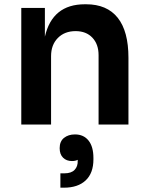

<svg xmlns="http://www.w3.org/2000/svg" viewBox="-20 -580 688 894"><path d="M217.8 0H79.1V-543H189V-409.2Q223.6 -560.1 375 -560.1H380.9Q478 -560.1 528.1 -497.3Q578.1 -434.6 578.1 -311V0H439V-323.2Q439 -374 410.2 -404.5Q381.3 -435.1 332 -435.1Q280.8 -435.1 249.3 -403.1Q217.8 -371.1 217.8 -318.8ZM329.1 45.9Q369.6 45.9 392.3 74.5Q415 103 415 155.8V162.1Q415 226.1 378.9 260Q342.8 293.9 277.8 293.9H261.2V227.1H279.8Q312 227.1 327.4 210.9Q342.8 194.8 341.8 168.9V164.1Q331.5 169.9 314.9 169.9Q289.6 169.9 273.7 154.3Q257.8 138.7 257.8 109.9Q257.8 78.1 278.1 62Q298.3 45.9 329.1 45.9Z"/></svg>

Font: Sora SemiBold
Style: Regular
Weight: 600
Designer: Jonathan Barnbrook, Julián Moncada
Foundry: Barnbrook Fonts
Version: Version 2.000